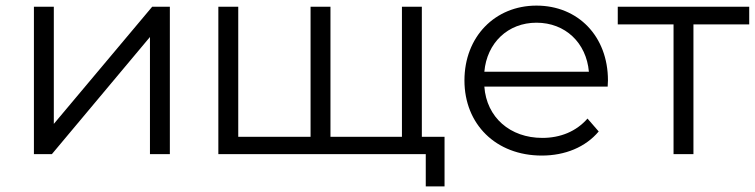

<svg xmlns="http://www.w3.org/2000/svg" viewBox="-20 -550 2695 685"><path d="M101 0H165L515 -418V0H586V-526H523L172 -108V-526H101Z M1485 -62V-526H1414V-62H1159V-526H1088V-62H830V-526H759V0H1499V115H1566V-62Z M2149 -263C2149 -421 2042 -530 1894 -530C1746 -530 1637 -419 1637 -263C1637 -107 1749 5 1913 5C1996 5 2069 -25 2116 -81L2076 -127C2036 -81 1979 -58 1915 -58C1800 -58 1716 -131 1708 -241H2148C2148 -249 2149 -257 2149 -263ZM1894 -469C1997 -469 2072 -397 2081 -294H1708C1717 -397 1792 -469 1894 -469Z M2653 -526H2184V-463H2383V0H2454V-463H2653Z"/></svg>

Font: Talent
Style: Regular
Weight: 400
Designer: Mike Powis
Version: Version 1.001;hotconv 1.0.109;makeotfexe 2.5.65596